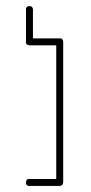

<svg xmlns="http://www.w3.org/2000/svg" viewBox="-20 -859 300 635"><path d="M88 -832 89 -829V-732H178H181Q183 -732 185 -730L186 -729Q188 -727 188 -725L189 -722V-256V-255Q188 -254 188 -252Q188 -250 186 -248V-247H185Q183 -245 181 -245L178 -244H177H76Q66 -244 66 -256Q66 -261 68.5 -264Q71 -267 74 -267H76H166V-709H76Q76 -710 74 -710Q71 -710 69 -712L68 -713Q66 -715 66 -717V-720V-829Q66 -830 66 -831.5Q66 -833 69 -836Q72 -839 77 -839Q82 -839 85 -836.5Q88 -834 88 -832Z"/></svg>

Font: Sticks
Style: Regular
Weight: 400
Version: Version 1.1